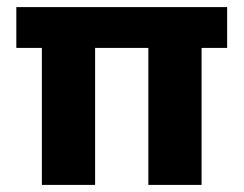

<svg xmlns="http://www.w3.org/2000/svg" viewBox="-20 -521 687 541"><path d="M98 0V-386H26V-501H620V-386H548V0H398V-386H248V0Z"/></svg>

Font: DM Sans 18pt Black
Style: Regular
Weight: 900
Designer: Colophon Foundry, Jonny Pinhorn
Foundry: Colophon Foundry
Version: Version 4.004;gftools[0.9.30]